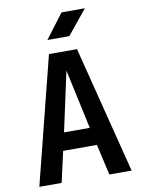

<svg xmlns="http://www.w3.org/2000/svg" viewBox="-101 -1018 802 1086"><g transform="rotate(-10 300.0 -475.0)"><path d="M35 0 219 -730H380L565 0H437L397 -177H203L163 0ZM226 -279H374L300 -621ZM224 -810 330 -950H464L350 -810Z"/></g></svg>

Font: Tiny
Style: Bold
Weight: 700
Monospace: yes
Designer: Philipp Nurullin, Konstantin Bulenkov
Foundry: JetBrains
Version: Version 2.251; ttfautohint (v1.8.4.7-5d5b)